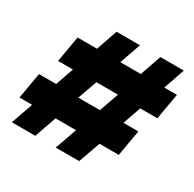

<svg xmlns="http://www.w3.org/2000/svg" viewBox="-153 -864 1040 1028"><g transform="rotate(30 367.0 -350.0)"><path d="M42 0H187L234 -135H361L313 0H458L506 -135H625L653 -296H561L600 -408H706L734 -569H656L701 -700H556L511 -569H384L430 -700H285L240 -569H120L92 -408H184L145 -296H39L11 -135H89ZM460 -412 418 -292H284L327 -412Z"/></g></svg>

Font: Geom Black
Style: Bold Italic
Weight: 900
Italic angle: -10°
Version: Version 1.102